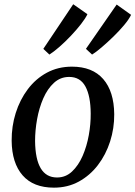

<svg xmlns="http://www.w3.org/2000/svg" viewBox="-20 -874 638 906"><path d="M319.5 -559.5Q416 -559.5 467 -501Q518 -442.5 519 -335Q519.5 -268.5 499.5 -206.2Q479.5 -144 442 -95Q404.5 -46 352 -17.2Q299.5 11.5 234.5 11.5Q137.5 11.5 86.8 -46.5Q36 -104.5 35 -210Q34.5 -278 54.2 -340.8Q74 -403.5 111.2 -453Q148.5 -502.5 201.2 -531Q254 -559.5 319.5 -559.5ZM306.5 -511Q265 -511 234.5 -483Q204 -455 184.2 -409.8Q164.5 -364.5 155 -311.5Q145.5 -258.5 145.5 -208.5Q147.5 -36.5 249 -36.5Q290 -36.5 320 -64.8Q350 -93 369.8 -138.2Q389.5 -183.5 399 -236.2Q408.5 -289 408 -338.5Q407.5 -421 383 -466Q358.5 -511 306.5 -511ZM184.5 -643.5 325.5 -854 392.5 -807Q383.5 -787.5 362.2 -760.2Q341 -733 314 -704.5Q287 -676 260 -652.5Q233 -629 213 -616.5ZM385.5 -643.5 530.5 -852.5 598.5 -804Q589 -783.5 566.2 -756.2Q543.5 -729 515 -701.2Q486.5 -673.5 459.5 -650.5Q432.5 -627.5 414.5 -616.5Z"/></svg>

Font: Merriweather Text Regular
Style: Italic
Weight: 400
Italic angle: -7.8°
Designer: Eben Sorkin
Foundry: Eben Sorkin
Version: Version 2.100; ttfautohint (v1.7.19-72a1) -l 8 -r 50 -G 200 